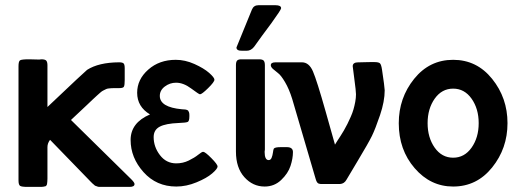

<svg xmlns="http://www.w3.org/2000/svg" viewBox="-20 -714 2029 745"><path d="M51.8 -14.2V-457Q51.8 -476.1 57.9 -480Q64 -483.9 92.8 -483.9Q99.6 -483.9 112.8 -483.4Q126 -482.9 132.8 -482.9Q133.8 -482.9 136.5 -483.4Q139.2 -483.9 140.1 -483.9Q155.3 -483.9 159.7 -478.5Q164.1 -473.1 164.1 -460.9V-298.8Q312 -439 317.9 -442.9Q362.8 -471.7 441.9 -472.2Q455.1 -472.2 459.5 -468Q463.9 -463.9 463.9 -449.2V-403.8Q463.9 -383.8 460.9 -377.9Q458 -372.1 442.9 -372.1H422.9Q415 -372.1 410.4 -371.6Q405.8 -371.1 400.4 -370.6Q395 -370.1 390.6 -367.7Q386.2 -365.2 381.1 -363Q376 -360.8 368.9 -354.5Q361.8 -348.1 356 -343Q350.1 -337.9 338.6 -326.9Q327.1 -315.9 317.6 -306.9Q308.1 -297.9 290 -281Q272 -264.2 255.9 -249V-248L488.8 -19Q502 -5.9 502 0Q502 11.2 482.9 11.2H370.1Q367.2 11.2 364.5 11.2Q361.8 11.2 359.9 10.5Q357.9 9.8 355.5 8.8Q353 7.8 352.1 7.8Q351.1 7.8 348.6 6.3Q346.2 4.9 345.7 3.9Q345.2 2.9 342.5 1Q339.8 -1 338.9 -2Q337.9 -2.9 335 -5.9Q332 -8.8 331.1 -9.8L174.8 -170.9H173.8Q164.1 -157.7 164.1 -143.1V-21Q164.1 -14.2 163.6 -9.5Q163.1 -4.9 162.6 -1Q162.1 2.9 160.6 4.9Q159.2 6.8 158.2 7.8Q157.2 8.8 153.6 9.3Q149.9 9.8 147.9 10.5Q146 11.2 140.4 11.2Q134.8 11.2 131.8 11.2H86.9Q64 11.2 57.9 7.1Q51.8 2.9 51.8 -14.2Z M486.8 -170.9Q486.8 -237.8 562 -270Q512.2 -299.8 512.2 -354Q512.2 -405.8 555.2 -443.8Q598.1 -481.9 662.1 -481.9Q698.2 -481.9 734.6 -465.6Q771 -449.2 791.5 -431.2Q812 -413.1 812 -404.8Q812 -396 787.6 -372.1Q763.2 -348.1 755.9 -348.1Q752 -348.1 721.9 -370.6Q691.9 -393.1 663.1 -393.1Q639.2 -393.1 619.6 -378.4Q600.1 -363.8 600.1 -341.8Q600.1 -297.9 686 -290Q687 -290 691.9 -289.6Q696.8 -289.1 699 -289.1Q701.2 -289.1 705.1 -287.6Q709 -286.1 710.4 -284.2Q711.9 -282.2 713.4 -278.1Q714.8 -273.9 714.8 -268.1V-262.2Q714.8 -244.1 708.5 -241Q702.1 -237.8 673.8 -236.8Q623 -234.9 599.6 -222.4Q576.2 -210 576.2 -182.1Q576.2 -144 600.6 -112.1Q625 -80.1 664.1 -80.1Q689.9 -80.1 712.4 -91.1Q734.9 -102.1 749 -113.5Q763.2 -125 768.1 -125Q775.9 -125 800 -100.6Q824.2 -76.2 824.2 -67.9Q824.2 -59.1 803.2 -41Q782.2 -22.9 742.7 -6.6Q703.1 9.8 664.1 9.8Q586.9 9.8 536.9 -46.1Q486.8 -102.1 486.8 -170.9Z M895.5 -126V-460.9Q895.5 -474.1 900.1 -479Q904.8 -483.9 916.5 -483.9H984.9Q999 -483.9 1003.4 -478.5Q1007.8 -473.1 1007.8 -460.9V-133.8Q1007.8 -131.8 1007.3 -128.9Q1006.8 -126 1006.8 -125Q1006.8 -92.8 1022.5 -92.8Q1030.3 -92.8 1033.9 -101.8Q1037.6 -110.8 1039.1 -122.3Q1040.5 -133.8 1042.5 -137.2Q1046.4 -143.1 1069.8 -143.1H1092.8Q1116.7 -143.1 1116.7 -124Q1116.7 -99.1 1107.2 -70.1Q1097.7 -41 1071 -15.6Q1044.4 9.8 1006.8 9.8Q960.9 9.8 928.2 -26.6Q895.5 -63 895.5 -126ZM897.5 -529.8 957.5 -676.8Q964.4 -693.8 982.9 -693.8H1048.8Q1070.8 -693.8 1070.8 -682.1Q1070.8 -676.3 1033.7 -625Q995.6 -574.2 965.8 -532.2Q953.6 -517.1 937.5 -517.1H919.4Q897.5 -516.6 897.5 -529.8Z M1030.8 -460.9Q1030.8 -472.2 1049.3 -472.2H1151.4Q1179.2 -472.2 1194.3 -437Q1209.5 -401.9 1243.7 -280.8Q1265.6 -201.7 1279.8 -152.8Q1280.8 -154.8 1288.6 -167Q1296.4 -179.2 1301 -186Q1305.7 -192.9 1314.2 -207.5Q1322.8 -222.2 1328.1 -233.2Q1333.5 -244.1 1340.6 -260Q1347.7 -275.9 1351.6 -289.6Q1355.5 -303.2 1358.4 -318.6Q1361.3 -334 1361.3 -348.1Q1361.3 -360.4 1355 -406.7Q1348.6 -453.1 1348.6 -457Q1348.6 -472.2 1370.6 -472.2H1376.5Q1383.3 -472.2 1396.5 -472.7Q1409.7 -473.1 1416.5 -473.1H1432.6Q1449.7 -473.1 1454.6 -468Q1459.5 -462.9 1462.4 -442.9Q1472.2 -377.9 1472.7 -363.8Q1472.7 -320.8 1454.6 -267.3Q1436.5 -213.9 1423.1 -186.5Q1409.7 -159.2 1369.1 -91.6Q1328.6 -23.9 1324.7 -17.1Q1315.9 -1 1299.3 0H1230.5Q1227.5 0 1224.6 0Q1221.7 0 1219 -1Q1216.3 -2 1214.8 -2.4Q1213.4 -2.9 1211.9 -4.9Q1210.4 -6.8 1210 -7.3Q1209.5 -7.8 1208 -11Q1206.5 -14.2 1206.5 -14.6Q1206.5 -15.1 1205.1 -19Q1203.6 -22.9 1203.6 -23.9L1113.8 -330.1Q1101.6 -369.1 1085.9 -395.5Q1070.3 -421.9 1058.8 -430.4Q1047.4 -439 1039.1 -446.5Q1030.8 -454.1 1030.8 -460.9Z M1527.3 -235.8Q1527.3 -334 1586.9 -408Q1646.5 -481.9 1738.3 -481.9Q1830.1 -481.9 1889.6 -408Q1949.2 -334 1949.2 -236.1Q1949.2 -138.2 1889.6 -64.2Q1830.1 9.8 1738.3 9.8Q1650.4 9.8 1588.9 -61.5Q1527.3 -132.8 1527.3 -235.8ZM1666.7 -331.1Q1639.2 -292 1639.2 -236.1Q1639.2 -180.2 1666.7 -141.1Q1694.3 -102.1 1738.3 -102.1Q1782.2 -102.1 1809.8 -141.1Q1837.4 -180.2 1837.4 -236.1Q1837.4 -292 1809.8 -331.1Q1782.2 -370.1 1738.3 -370.1Q1694.3 -370.1 1666.7 -331.1Z"/></svg>

Font: CMU Sans Serif Demi Condensed
Style: DemiCondensed
Weight: 600
Width: 3
Version: Version 0.7.0